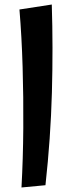

<svg xmlns="http://www.w3.org/2000/svg" viewBox="-20 -824 320 849"><path d="M181 -5 75 5Q82 -122 83 -258Q84 -394 80 -528Q76 -662 66 -782L209 -804Q215 -616 209.5 -414.5Q204 -213 181 -5Z"/></svg>

Font: Marhey
Style: Regular
Weight: 400
Designer: Nur Syamsi & Bustanul Arifin
Foundry: Namelatype
Version: Version 1.000; ttfautohint (v1.8.4.7-5d5b)